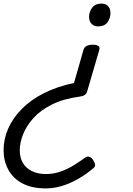

<svg xmlns="http://www.w3.org/2000/svg" viewBox="-162 -535 743 1069"><path d="M355 -286Q376 -286 385.5 -279Q395 -272 391 -258L323 -25Q319 -12 308.5 -5.5Q298 1 281 3Q191 15 127 47Q63 79 24 122.5Q-15 166 -33.5 213Q-52 260 -52 301Q-52 342 -35 371.5Q-18 401 15 417.5Q48 434 94 434Q136 434 174.5 420.5Q213 407 248 385.5Q283 364 313 342Q324 334 336.5 338.5Q349 343 357 357Q367 372 367.5 383Q368 394 356 403Q313 439 268 464Q223 489 179 501.5Q135 514 93 514Q16 514 -36.5 486.5Q-89 459 -115.5 410Q-142 361 -142 301Q-142 239 -116.5 181Q-91 123 -41 72Q9 21 82 -16Q155 -53 250 -73L303 -258Q307 -272 320 -279Q333 -286 355 -286ZM404 -515Q425 -515 439 -501.5Q453 -488 453 -462Q453 -434 436.5 -411Q420 -388 383 -388Q362 -388 348 -402Q334 -416 334 -441Q334 -469 351 -492Q368 -515 404 -515Z"/></svg>

Font: Playwrite AU QLD
Style: Regular
Weight: 400
Designer: Veronika Burian, José Scaglione
Foundry: TypeTogether
Version: Version 1.002